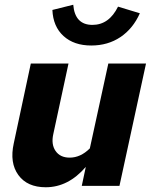

<svg xmlns="http://www.w3.org/2000/svg" viewBox="-20 -784 640 810"><path d="M173 6Q95 6 57.5 -45.5Q20 -97 38 -179L110 -516H269L205 -219Q195 -175 214.5 -147Q234 -119 274 -119Q320 -119 359 -158L437 -516H596L484 0H325L342 -80Q268 6 173 6ZM365 -592Q292 -592 248 -632Q204 -672 201 -742L289 -764Q296 -679 370 -679Q440 -679 478 -756L570 -728Q541 -663 488 -627.5Q435 -592 365 -592Z"/></svg>

Font: Red Hat Mono
Style: Bold Italic
Weight: 700
Italic angle: -12°
Monospace: yes
Designer: Pentagram, MCKL
Foundry: Pentagram, MCKL
Version: Version 1.023; ttfautohint (v1.8.3)